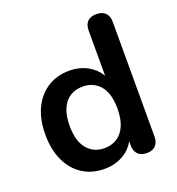

<svg xmlns="http://www.w3.org/2000/svg" viewBox="-131 -819 862 936"><g transform="rotate(-20 300.0 -351.5)"><path d="M253 10Q189 10 140.5 -21Q92 -52 65 -109.5Q38 -167 38 -245Q38 -324 65 -380.5Q92 -437 140.5 -468Q189 -499 253 -499Q314 -499 359.5 -469Q405 -439 421 -390H410V-650Q410 -681 426 -697Q442 -713 472 -713Q502 -713 518.5 -697Q535 -681 535 -650V-56Q535 -25 519 -8.5Q503 8 473 8Q443 8 427 -8.5Q411 -25 411 -56V-134L422 -104Q407 -52 361 -21Q315 10 253 10ZM288 -85Q325 -85 353 -103Q381 -121 396.5 -156.5Q412 -192 412 -245Q412 -325 378 -364.5Q344 -404 288 -404Q251 -404 223 -386.5Q195 -369 179.5 -333.5Q164 -298 164 -245Q164 -166 198 -125.5Q232 -85 288 -85Z"/></g></svg>

Font: Nunito ExtraLight
Style: Bold
Weight: 700
Version: Version 3.602